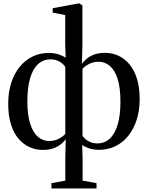

<svg xmlns="http://www.w3.org/2000/svg" viewBox="-20 -838 838 1088"><path d="M271.5 230V200L350 185.5V55L352.5 -49.5Q343.5 -36 326.5 -21.8Q309.5 -7.5 284 2Q258.5 11.5 222.5 11.5Q182.5 11.5 147 -4.5Q111.5 -20.5 84.2 -52.8Q57 -85 41.8 -134.2Q26.5 -183.5 26.5 -250Q26.5 -315.5 43.5 -368.2Q60.5 -421 91.5 -459.2Q122.5 -497.5 164.8 -517.8Q207 -538 257 -538Q289.5 -538 314.2 -529.2Q339 -520.5 352 -510.5L349.5 -588.5V-752.5L278.5 -766.5V-791.5L424 -818.5H430.5L447 -807V-588.5L444.5 -477.5Q454.5 -491 471.2 -505.2Q488 -519.5 513.8 -529Q539.5 -538.5 575 -538.5Q615.5 -538.5 650.8 -522.5Q686 -506.5 713.2 -474Q740.5 -441.5 756 -392.2Q771.5 -343 771.5 -276.5Q771.5 -211.5 754.2 -158.5Q737 -105.5 706.2 -67.5Q675.5 -29.5 633.2 -9.2Q591 11 541 11Q508 11 483.5 2.2Q459 -6.5 445.5 -16.5L448 55V185.5L527 200V230ZM258.5 -39Q289 -39 313.2 -51.8Q337.5 -64.5 350 -79.5V-458.5Q344 -468.5 332.5 -478.5Q321 -488.5 304.5 -495Q288 -501.5 266 -501.5Q225 -501.5 195.5 -474.5Q166 -447.5 150.5 -394.5Q135 -341.5 135 -264.5Q135 -187.5 150.8 -137.5Q166.5 -87.5 194.5 -63.2Q222.5 -39 258.5 -39ZM531.5 -25.5Q573 -25.5 602.2 -52.5Q631.5 -79.5 647 -132.2Q662.5 -185 662.5 -262Q662.5 -339.5 646.8 -389.8Q631 -440 603 -464Q575 -488 539 -488Q508.5 -488 484.5 -475.5Q460.5 -463 447.5 -448V-68.5Q453.5 -59 465 -49Q476.5 -39 493.2 -32.2Q510 -25.5 531.5 -25.5Z"/></svg>

Font: Merriweather 96pt
Style: Regular
Weight: 400
Version: Version 2.100